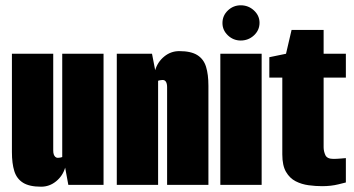

<svg xmlns="http://www.w3.org/2000/svg" viewBox="-20 -698 1338 725"><path d="M135 7Q91 7 67 -8Q43 -23 34 -52Q25 -81 25 -124V-495H181V-130Q181 -121 183 -115Q185 -109 189 -105.5Q193 -102 198 -102Q201 -102 204 -102.5Q207 -103 210 -103.5Q213 -104 215 -105V-495H371V0H238L226 -65Q217 -34 192 -13.5Q167 7 135 7Z M421 0V-495H554L566 -433Q575 -464 600 -484.5Q625 -505 657 -505Q701 -505 725 -490Q749 -475 758 -446Q767 -417 767 -374V0H611V-368Q611 -375 610 -380Q609 -385 607 -388.5Q605 -392 602 -394Q599 -396 594 -396Q592 -396 588.5 -395.5Q585 -395 582 -394.5Q579 -394 577 -393V0Z M812 0V-495H968V0ZM889 -545Q861 -545 840.5 -564.5Q820 -584 820 -611Q820 -639 840.5 -658.5Q861 -678 889 -678Q918 -678 939 -658.5Q960 -639 960 -612Q960 -584 939 -564.5Q918 -545 889 -545Z M1196 5Q1172 5 1145.5 1.5Q1119 -2 1096.5 -13.5Q1074 -25 1060 -49Q1046 -73 1046 -115V-405H997V-482L1060 -495L1081 -585H1202V-495H1286V-405H1202V-142Q1202 -127 1208.5 -112.5Q1215 -98 1239 -98Q1251 -98 1268.5 -99.5Q1286 -101 1286 -101V-9Q1286 -9 1258 -2Q1230 5 1196 5Z"/></svg>

Font: Alumni Sans Thin Black
Style: Regular
Weight: 900
Version: Version 1.018